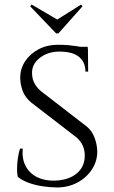

<svg xmlns="http://www.w3.org/2000/svg" viewBox="-20 -811 502 845"><path d="M234 -614Q262 -614 283 -612Q304 -610 319.5 -607.5Q335 -605 346.5 -601.5Q358 -598 367 -595L368 -496H356Q356 -537 328 -560.5Q300 -584 241 -584Q191 -584 155.5 -556.5Q120 -529 121 -489Q121 -476 124.5 -462.5Q128 -449 136.5 -436Q145 -423 160 -410L362 -254Q385 -235 396 -205.5Q407 -176 408 -147Q409 -103 385 -66Q361 -29 320.5 -7.5Q280 14 231 14Q202 14 168.5 9Q135 4 106 -6.5Q77 -17 58 -33Q55 -47 55 -68.5Q55 -90 58.5 -114Q62 -138 68 -157H80Q76 -112 93 -80Q110 -48 143 -31.5Q176 -15 220 -16Q282 -18 317.5 -47.5Q353 -77 353 -126Q353 -150 344.5 -169.5Q336 -189 317 -206L117 -360Q89 -384 79 -413Q69 -442 69 -468Q69 -509 91 -542Q113 -575 150.5 -594.5Q188 -614 234 -614ZM366 -605 367 -587H296V-605ZM343 -783 337 -791 232 -725 119 -791 113 -783 227 -664H237Z"/></svg>

Font: Cinzel
Style: Regular
Weight: 400
Designer: Natanael Gama
Version: Version 2.000